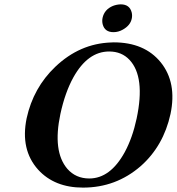

<svg xmlns="http://www.w3.org/2000/svg" viewBox="-20 -853 813 883"><path d="M451.7 -771Q460 -809.1 499 -825.7Q516.6 -832.5 535.2 -833Q576.7 -833 585.9 -794.9Q588.9 -780.8 585.9 -767.1Q579.6 -736.3 544.9 -716.8Q524.4 -705.1 502 -705.1Q461.4 -705.1 452.1 -741.7Q448.7 -756.3 451.7 -771ZM481.9 -616.2Q383.8 -616.2 317.4 -497.1Q279.3 -428.2 257.8 -329.1Q221.2 -156.7 289.6 -76.7Q328.6 -32.2 390.6 -32.2Q487.3 -32.2 553.7 -153.3Q589.4 -219.2 608.4 -308.1Q648.9 -499.5 575.7 -577.6Q539.6 -616.2 481.9 -616.2ZM764.2 -329.1Q731.9 -181.6 627 -88.9Q513.2 9.8 361.8 9.8Q230.5 9.8 155.3 -72.8Q72.8 -164.6 102.5 -309.1Q133.3 -449.7 234.4 -545.9Q346.7 -652.8 490.7 -657.7Q497.6 -657.7 502.9 -658.2Q644.5 -658.2 719.2 -566.4Q794.4 -473.1 764.2 -329.1Z"/></svg>

Font: Linux Libertine Slanted O
Style: Bold Slanted
Weight: 700
Designer: Philipp H. Poll
Foundry: Philipp H. Poll
Version: Version 5.0.0